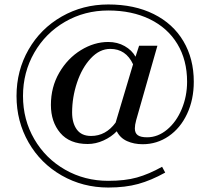

<svg xmlns="http://www.w3.org/2000/svg" viewBox="-20 -830 927 860"><path d="M54 -400Q54 -514 108 -608Q162 -702 256.5 -756Q351 -810 465 -810Q582 -810 668.5 -767Q755 -724 801.5 -645.5Q848 -567 848 -464Q848 -384 818 -320Q788 -256 735.5 -220Q683 -184 619 -184Q580 -184 549 -198Q518 -212 503 -242Q479 -217 444 -201Q409 -185 373 -185Q292 -185 250 -234.5Q208 -284 208 -360Q208 -440 245.5 -504.5Q283 -569 342.5 -605.5Q402 -642 465 -642Q506 -642 538.5 -623.5Q571 -605 587 -576L603 -625H685L590 -292Q584 -270 584 -255Q584 -234 597 -224.5Q610 -215 639 -215Q687 -215 728.5 -249.5Q770 -284 794 -341.5Q818 -399 818 -464Q818 -561 774.5 -633Q731 -705 651 -744Q571 -783 465 -783Q359 -783 271.5 -732.5Q184 -682 133.5 -594Q83 -506 83 -400Q83 -294 133.5 -207Q184 -120 271.5 -70Q359 -20 465 -20Q540 -20 593.5 -35Q647 -50 706 -83L720 -57Q657 -22 599 -6Q541 10 465 10Q351 10 256.5 -44Q162 -98 108 -192Q54 -286 54 -400ZM498 -281 576 -542Q544 -611 474 -611Q426 -611 386.5 -568.5Q347 -526 325 -460Q303 -394 303 -326Q303 -279 324 -250Q345 -221 388 -221Q454 -221 498 -281Z"/></svg>

Font: Prata
Style: Regular
Weight: 400
Designer: Ivan Petrov
Foundry: Cyreal
Version: Version 2.000